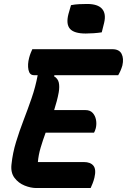

<svg xmlns="http://www.w3.org/2000/svg" viewBox="-20 -948 640 968"><path d="M338 -922Q358 -926 379.5 -927Q401 -928 419 -928Q473 -928 494.5 -903.5Q516 -879 505 -833L493 -785Q474 -782 452 -780.5Q430 -779 412 -779Q354 -779 333 -802.5Q312 -826 325 -877ZM163 0Q135 0 104 -12.5Q73 -25 53 -51.5Q33 -78 38 -120Q44 -177 61 -232.5Q78 -288 99 -342.5Q120 -397 139.5 -453.5Q159 -510 170 -569H151Q129 -569 123.5 -596Q118 -623 127 -657Q131 -672 135 -681.5Q139 -691 143 -700H546Q581 -700 593 -676.5Q605 -653 597 -618Q593 -604 587.5 -591.5Q582 -579 576 -569H255L252 -564Q272 -552 276.5 -531.5Q281 -511 276 -482Q272 -460 266 -437.5Q260 -415 253 -393H411Q434 -393 447 -379Q460 -365 464 -344Q468 -323 463 -302Q459 -287 454 -279H210Q196 -241 185 -204Q174 -167 171 -131H403Q436 -131 451 -112.5Q466 -94 456 -52Q452 -36 447 -23.5Q442 -11 437 0Z"/></svg>

Font: Recursive Sn Csl St
Style: Bold Italic
Weight: 700
Italic angle: -15°
Version: Version 1.079;hotconv 1.0.112;makeotfexe 2.5.65598; ttfautoh